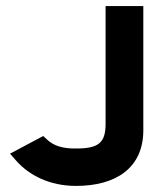

<svg xmlns="http://www.w3.org/2000/svg" viewBox="-20 -600 519 631"><path d="M13 -95 34 -71C76 -24 143 11 230 11C361 11 451 -48 451 -172V-580H327V-193C327 -131 304 -112 231 -112C187 -111 156 -121 135 -141L122 -153Z"/></svg>

Font: Charger Sport
Style: Ult
Weight: 1000
Designer: Jasper
Foundry: Cannot Into Space Fonts
Version: Version 1.1